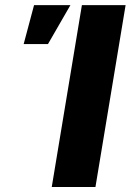

<svg xmlns="http://www.w3.org/2000/svg" viewBox="-20 -748 522 768"><path d="M482.4 -727.5 361.8 0H187L307.6 -727.5ZM74.7 -571.8 116.2 -727.5H261.7L171.9 -571.8Z"/></svg>

Font: Inter 28pt ExtraBold
Style: Italic
Weight: 800
Italic angle: -9.3988°
Designer: Rasmus Andersson
Foundry: rsms
Version: Version 4.001;git-66647c0bb